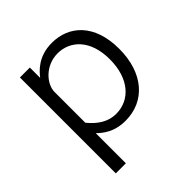

<svg xmlns="http://www.w3.org/2000/svg" viewBox="-189 -679 984 984"><g transform="rotate(-45 303.0 -187.5)"><path d="M167 165V-53C216 -5 266 10 321 10C460 10 558 -97 558 -274C558 -453 459 -540 335 -540C235 -540 187 -482 166 -455V-530H94V165ZM311 -49C253 -49 206 -81 167 -129V-352C167 -409 229 -481 318 -481C406 -481 486 -414 486 -270C486 -130 411 -49 311 -49Z"/></g></svg>

Font: Cheyenne Sans Light
Style: Regular
Weight: 300
Designer: The Public Sans project authors (U.S. Web Design System), Libre Franklin designed by Pablo Impallari and Rodrigo Fuenzal
Foundry: The Cheyenne Sans Project Authors
Version: Version 2.007